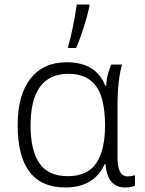

<svg xmlns="http://www.w3.org/2000/svg" viewBox="-20 -818 640 848"><path d="M316 -606Q333 -644 349.5 -696Q366 -748 375 -790V-798H319Q314 -760 302.5 -702.5Q291 -645 281 -613V-606ZM442 -93H446Q454 10 533 10Q560 10 576 2V-44Q560 -39 543 -39Q499 -39 499 -122V-343Q499 -407 504 -452.5Q509 -498 519 -533H471Q463 -515 456.5 -489.5Q450 -464 449 -439H445Q405 -543 274 -543Q171 -543 114.5 -470.5Q58 -398 58 -266Q58 10 268 10Q396 10 442 -93ZM280 -40Q193 -40 154 -97Q115 -154 115 -264Q115 -492 283 -492Q362 -492 402.5 -440Q443 -388 444 -266Q444 -154 405 -97Q366 -40 280 -40Z"/></svg>

Font: Noto Sans Mono UI Light
Style: Regular
Weight: 300
Designer: Monotype Design team
Foundry: Monotype Imaging Inc.
Version: 1.000